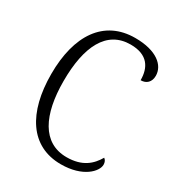

<svg xmlns="http://www.w3.org/2000/svg" viewBox="-175 -837 890 961"><g transform="rotate(30 270.5 -357.0)"><path d="M319 10C446 10 506 -56 506 -95C506 -110 500 -121 491 -127C462 -77 417 -35 326 -35C186 -35 123 -164 123 -358C123 -558 185 -684 323 -684C423 -684 455 -626 455 -554C488 -554 510 -575 510 -611C510 -671 451 -724 327 -724C146 -724 52 -581 52 -358C52 -135 143 10 319 10Z"/></g></svg>

Font: Noto Serif Sinhala SemiCondensed Light
Style: Regular
Weight: 300
Width: 4
Designer: Jelle Bosma - Monotype Design Team
Foundry: Monotype Imaging Inc.
Version: Version 2.007